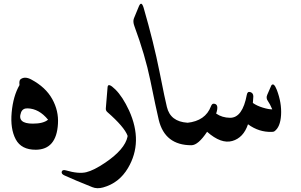

<svg xmlns="http://www.w3.org/2000/svg" viewBox="-20 -760 1607 1024"><path d="M89.8 -337.4Q112.3 -354.5 147 -335.9Q223.6 -294.9 258.5 -231.9Q293.5 -168.9 289.1 -99.6Q281.2 37.6 171.4 38.6Q93.8 39.1 64 -16.8Q34.2 -72.8 42.2 -160.4Q50.3 -248 84 -306.2Q81.1 -331.1 89.8 -337.4ZM236.3 -121.6Q188.5 -180.2 127.4 -182.1Q101.1 -183.1 92.3 -160.6Q69.8 -100.6 155.3 -100.6Q210.9 -100.6 236.3 -121.6Z M553.7 -294.9Q555.7 -321.8 594.7 -283.4Q633.8 -245.1 668.5 -170.4Q744.6 -2.4 662.6 136.2Q615.2 216.3 529.8 239.7Q497.6 248.5 472.7 238.3Q377.4 200.2 324.2 175.8Q305.7 167.5 309.3 155.5Q313 143.6 330.6 148.4Q399.4 168.5 440.2 158.4Q481 148.4 541.5 107.4Q646 36.6 660.2 -31.2Q660.6 -34.2 660.2 -36.6Q642.6 -83.5 552.2 -162.6Q543.5 -170.4 544.4 -182.1Z M720.2 -725.1Q733.9 -758.3 746.1 -718.3Q799.8 -532.7 830.6 -377.9Q861.3 -223.1 870.1 -189.5Q888.7 -111.3 979.5 -105.5Q1010.3 -103.5 1020 -75.2Q1023.9 -64 1024.2 -38.1Q1024.4 -12.2 1020 1Q1015.6 14.2 1001 14.6Q859.4 14.6 826.7 -120.6Q812 -182.6 781.7 -331.5Q753.9 -466.3 696.8 -620.6Q687.5 -645.5 694.3 -662.1Z M1119.1 -207Q1150.4 -206.5 1132.8 -154.3Q1164.6 -132.3 1206.5 -131.8Q1273.4 -130.9 1296.4 -254.9Q1299.8 -273.9 1315.4 -268.8Q1331.1 -263.7 1331.1 -245.6L1328.6 -210.9Q1349.6 -195.8 1381.6 -186Q1413.6 -176.3 1432.1 -176.8Q1419.4 -206.5 1408.4 -221.7Q1397.5 -236.8 1405.3 -254.4L1427.2 -304.7Q1440.4 -321.8 1456.5 -280.3Q1482.9 -210.9 1479 -146.5Q1475.1 -82 1443.4 -59.6Q1439.9 -57.1 1430.2 -56.6Q1361.3 -54.2 1302.7 -97.2Q1278.3 -24.9 1218.8 -8.1Q1159.2 8.8 1084.5 -57.1Q1037.1 14.2 1001 14.6Q980 14.6 966.8 -18.1Q959.5 -36.6 955.6 -51.3Q941.9 -101.1 978.5 -105Q1075.7 -115.2 1105 -192.9Q1110.4 -207 1119.1 -207Z"/></svg>

Font: Amiri
Style: Bold Slanted
Weight: 700
Italic angle: 9°
Designer: Khaled Hosny
Version: Version 000.107